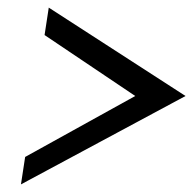

<svg xmlns="http://www.w3.org/2000/svg" viewBox="-20 -534 507 504"><path d="M35 -50 467 -282 108 -514 97 -442 335 -282 46 -122Z"/></svg>

Font: Charger Sport
Style: NrwObl
Weight: 400
Designer: Jasper
Foundry: Cannot Into Space Fonts
Version: Version 1.1